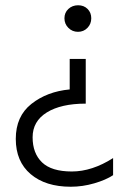

<svg xmlns="http://www.w3.org/2000/svg" viewBox="-20 -537 490 730"><path d="M277 -517Q299 -517 313 -503Q327 -489 327 -467.5Q327 -446 312.5 -431Q298 -416 276.5 -416Q255 -416 240 -431Q225 -446 225 -467.5Q225 -489 240 -503Q255 -517 277 -517ZM249 173Q153 173 96.5 125Q40 77 40 -9Q40 -95 99.5 -142Q159 -189 245 -197V-313H306V-143Q212 -143 158 -109.5Q104 -76 104 -15Q104 46 140 80.5Q176 115 253 115Q330 115 410 64V129Q383 147 338.5 160Q294 173 249 173Z"/></svg>

Font: Hind Jalandhar Light
Style: Regular
Weight: 300
Designer: Namrata Goyal
Foundry: Indian Type Foundry
Version: Version 0.702;PS 1.0;hotconv 1.0.81;makeotf.lib2.5.63406